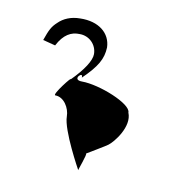

<svg xmlns="http://www.w3.org/2000/svg" viewBox="-49 -690 378 410"><g transform="rotate(10 140.0 -485.0)"><path d="M24 -586 51 -579C64 -604 80 -613 99 -612C119 -612 136 -596 136 -575C136 -561 122 -539 96 -513C101 -523 62 -474 70 -474C89 -474 102 -452 102 -434C102 -404 146 -325 146 -325C144 -323 160 -364 156 -363C156 -363 198 -388 200 -390C211 -398 242 -436 230 -465C231 -484 159 -513 121 -513C96 -513 122 -537 119 -521C150 -551 160 -569 161 -594C160 -625 134 -646 94 -645C74 -645 58 -638 47 -627C36 -617 32 -609 24 -586Z"/></g></svg>

Font: Zinc
Style: Regular
Weight: 400
Version: Version 1